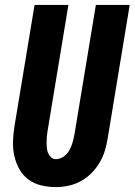

<svg xmlns="http://www.w3.org/2000/svg" viewBox="-20 -755 549 783"><path d="M207 8Q177 8 148 1Q119 -6 96 -23Q73 -40 59 -65Q45 -90 38.5 -119Q32 -148 33 -178.5Q34 -209 39 -240L121 -735H259L174 -221Q172 -209 171 -197.5Q170 -186 170 -174.5Q170 -163 171 -152Q172 -141 176 -131Q180 -121 188 -113.5Q196 -106 208 -106Q219 -106 230 -111Q241 -116 249.5 -124.5Q258 -133 263.5 -143.5Q269 -154 273 -165Q277 -176 279.5 -187Q282 -198 284 -209L371 -735H509L419 -190Q415 -165 407.5 -140Q400 -115 386 -91.5Q372 -68 352.5 -48.5Q333 -29 309 -16Q285 -3 259 2.5Q233 8 207 8Z"/></svg>

Font: Iosevka Heavy Oblique
Style: Regular
Weight: 900
Italic angle: -9°
Monospace: yes
Designer: Belleve Invis
Foundry: Belleve Invis
Version: Version 32.5.0; ttfautohint (v1.8.4)